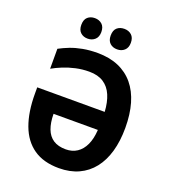

<svg xmlns="http://www.w3.org/2000/svg" viewBox="-163 -1034 1023 1161"><g transform="rotate(20 348.5 -453.5)"><path d="M325.7 -601.6Q280.8 -601.6 239.3 -592.3Q197.8 -583 161.6 -568.4Q125.5 -553.7 96.2 -537.1V-665.5Q127 -682.1 161.9 -695.6Q196.8 -709 239.5 -717Q282.2 -725.1 334 -725.1Q411.1 -725.1 469.2 -700.2Q527.3 -675.3 566.9 -627.7Q606.4 -580.1 626.2 -511.7Q646 -443.4 646 -356.4Q646 -271.5 626.7 -203.9Q607.4 -136.2 569.8 -88.6Q532.2 -41 477.1 -15.6Q421.9 9.8 350.6 9.8Q251.5 9.8 187.5 -34.7Q123.5 -79.1 92.5 -162.8Q61.5 -246.6 61.5 -364.3V-404.8H495.6Q492.2 -465.8 473.4 -510Q454.6 -554.2 418.2 -577.9Q381.8 -601.6 325.7 -601.6ZM351.1 -111.3Q392.6 -111.3 423.3 -131.6Q454.1 -151.9 472.4 -191.2Q490.7 -230.5 494.1 -288.1H209Q209.5 -231 224.4 -191.7Q239.3 -152.3 270.5 -131.8Q301.8 -111.3 351.1 -111.3ZM182.6 -851.1Q182.6 -885.3 200.7 -901.4Q218.8 -917.5 246.6 -917.5Q274.4 -917.5 293 -900.9Q311.5 -884.3 311.5 -851.1Q311.5 -819.3 293 -802.5Q274.4 -785.6 246.6 -785.6Q218.8 -785.6 200.7 -802.2Q182.6 -818.8 182.6 -851.1ZM371.6 -851.1Q371.6 -885.3 389.6 -901.4Q407.7 -917.5 436.5 -917.5Q464.4 -917.5 482.9 -900.9Q501.5 -884.3 501.5 -851.1Q501.5 -819.3 482.9 -802.5Q464.4 -785.6 436.5 -785.6Q407.7 -785.6 389.6 -802.5Q371.6 -819.3 371.6 -851.1Z"/></g></svg>

Font: Open Sans SemiCondensed
Style: Bold
Weight: 700
Width: 4
Designer: Monotype Design Team
Foundry: Monotype Imaging Inc.
Version: Version 3.003